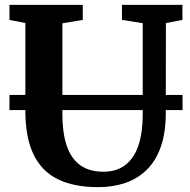

<svg xmlns="http://www.w3.org/2000/svg" viewBox="-20 -763 782 791"><path d="M384.5 8Q284 8 217.5 -25Q151 -58 117.8 -127.5Q84.5 -197 84.5 -306V-668L19 -681V-743H321V-681L237 -667V-293Q237 -232 247.8 -187.2Q258.5 -142.5 279.8 -113.2Q301 -84 332.2 -69.8Q363.5 -55.5 405 -55.5Q462 -55.5 498 -84.5Q534 -113.5 551 -166Q568 -218.5 568 -290V-667.5L482.5 -681V-743H731.5V-681L663.5 -668L663 -298Q663 -216.5 642.5 -158.2Q622 -100 584.2 -63.2Q546.5 -26.5 495.8 -9.2Q445 8 384.5 8ZM732 -372V-309.5H19V-372Z"/></svg>

Font: Merriweather 20pt
Style: Bold
Weight: 700
Version: Version 2.100